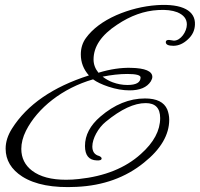

<svg xmlns="http://www.w3.org/2000/svg" viewBox="-20 -684 816 784"><path d="M776 -583C779 -639 726 -670 621 -663C564 -659 508 -645 455 -622C399 -597 358 -566 331 -529C317 -510 310 -487 310 -462C310 -429 321 -401 343 -376C196 -329 91 -257 29 -159C12 -132 3 -105 3 -77C3 -30 26 8 71 37C123 70 197 84 293 79C401 74 493 41 568 -20C637 -75 671 -134 671 -195C671 -210 668 -224 663 -237C650 -267 620 -282 572 -282C508 -282 447 -257 390 -208C348 -172 327 -132 327 -88C327 -50 343 -30 375 -29C388 -28 395 -31 395 -37C395 -40 392 -44 385 -47C366 -52 357 -65 357 -86C357 -118 381 -162 412 -187C474 -238 528 -263 575 -263C614 -263 634 -243 634 -202C634 -151 608 -102 555 -55C492 2 407 36 302 47C284 49 267 50 250 50C190 50 144 38 111 13C82 -9 67 -39 67 -76C67 -99 73 -124 86 -150C133 -243 235 -324 360 -360C375 -349 396 -339 423 -330C453 -320 482 -315 509 -315C551 -315 580 -327 596 -352C600 -359 602 -365 602 -370C602 -393 573 -406 514 -407C475 -408 431 -402 382 -387C369 -403 362 -421 362 -441C362 -494 394 -541 458 -583C513 -620 569 -640 626 -643C657 -645 683 -642 704 -634C730 -623 743 -607 743 -584C743 -555 718 -518 690 -518C686 -518 675 -521 670 -521C661 -521 657 -518 657 -512C657 -502 667 -497 688 -497C709 -497 729 -506 747 -523C766 -540 775 -560 776 -583ZM554 -368C554 -347 536 -337 500 -337C479 -337 459 -341 440 -348C426 -353 412 -361 399 -371C434 -378 468 -382 500 -382C536 -382 554 -377 554 -368Z"/></svg>

Font: AlexBrush
Style: Regular
Weight: 400
Designer: Robert E. Leuschke
Foundry: Robert E. Leuschke
Version: Version 1.001